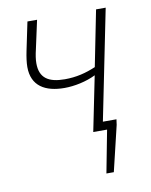

<svg xmlns="http://www.w3.org/2000/svg" viewBox="-76 -537 602 766"><g transform="rotate(-10 224.5 -154.0)"><path d="M270 0H326L293 172H323L367 -12L370 -34H315L405 -480H366L321 -254C281 -237 242 -227 195 -227C129 -227 94 -250 94 -309C94 -326 97 -344 102 -365L127 -480H88L64 -365C59 -341 56 -318 56 -301C56 -224 110 -193 188 -193C228 -193 277 -203 315 -222Z"/></g></svg>

Font: Source Sans Pro Light
Style: Italic
Weight: 300
Italic angle: -11°
Designer: Paul D. Hunt
Foundry: Adobe Systems Incorporated
Version: Version 3.006;hotconv 1.0.111;makeotfexe 2.5.65597